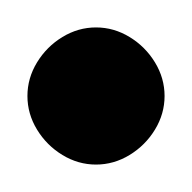

<svg xmlns="http://www.w3.org/2000/svg" viewBox="-20 -1140 140 140"><path d="M0 -1070Q0 -1057 7 -1045.5Q14 -1034 25.5 -1027Q37 -1020 50 -1020Q63 -1020 74.5 -1027Q86 -1034 93 -1045.5Q100 -1057 100 -1070Q100 -1083 93 -1094.5Q86 -1106 74.5 -1113Q63 -1120 50 -1120Q37 -1120 25.5 -1113Q14 -1106 7 -1094.5Q0 -1083 0 -1070Z"/></svg>

Font: Linefont
Style: Regular
Weight: 400
Monospace: yes
Version: Version 3.002;gftools[0.9.33]